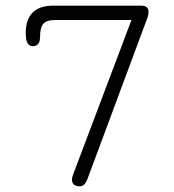

<svg xmlns="http://www.w3.org/2000/svg" viewBox="-20 -651 618 681"><path d="M263.7 9.8Q235.4 9.8 235.4 -13.7Q235.4 -23.4 240.2 -34.2L446.3 -580.1H176.8Q145.5 -580.1 133.8 -566.9Q122.1 -553.7 122.1 -520.5Q122.1 -487.3 96.7 -487.3Q96.7 -487.3 95.7 -487.3Q71.3 -487.3 71.3 -533.2Q71.3 -630.9 168.9 -630.9H481.4Q506.8 -630.9 506.8 -608.4Q506.8 -599.6 502.9 -587.9L290 -15.6Q280.3 9.8 263.7 9.8Z"/></svg>

Font: Jura
Style: Book
Weight: 400
Version: Version 2.5